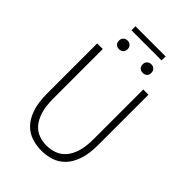

<svg xmlns="http://www.w3.org/2000/svg" viewBox="-258 -996 1117 1117"><g transform="rotate(45 300.0 -437.5)"><path d="M300 12Q259 12 220.5 -0.5Q182 -13 153 -42.5Q124 -72 106.5 -122Q89 -172 89 -247V-659H135V-252Q135 -188 148.5 -145.5Q162 -103 184.5 -77.5Q207 -52 237 -41Q267 -30 300 -30Q334 -30 364.5 -41Q395 -52 418 -77.5Q441 -103 454.5 -145.5Q468 -188 468 -252V-659H511V-247Q511 -172 493.5 -122Q476 -72 447 -42.5Q418 -13 380 -0.5Q342 12 300 12ZM202 -725Q187 -725 177 -734Q167 -743 167 -760Q167 -777 177 -786.5Q187 -796 202 -796Q217 -796 227.5 -786.5Q238 -777 238 -760Q238 -743 227.5 -734Q217 -725 202 -725ZM398 -725Q383 -725 372.5 -734Q362 -743 362 -760Q362 -777 372.5 -786.5Q383 -796 398 -796Q413 -796 423 -786.5Q433 -777 433 -760Q433 -743 423 -734Q413 -725 398 -725ZM176 -854V-887H424V-854Z"/></g></svg>

Font: Source Code Pro Light
Style: Regular
Weight: 300
Monospace: yes
Designer: Paul D. Hunt, Teo Tuominen
Foundry: Adobe Systems Incorporated
Version: Version 2.030;PS 1.000;hotconv 16.6.51;makeotf.lib2.5.65220